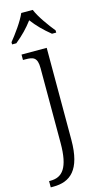

<svg xmlns="http://www.w3.org/2000/svg" viewBox="-150 -811 592 1097"><g transform="rotate(-15 146.5 -263.0)"><path d="M3 -619V-606H28C71 -641 103 -674 133 -714C163 -674 196 -641 239 -606H264V-619C233 -657 186 -721 168 -766H100C81 -721 34 -657 3 -619ZM5 240H21C120 240 189 187 189 8V-536H40V-504H54C101 -504 125 -497 125 -433V9C125 157 84 203 14 203H5Z"/></g></svg>

Font: Noto Serif Light
Style: Regular
Weight: 300
Designer: Monotype Design Team
Foundry: Monotype Imaging Inc.
Version: Version 2.013